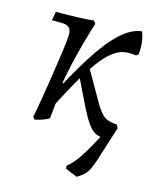

<svg xmlns="http://www.w3.org/2000/svg" viewBox="-101 -532 658 798"><g transform="rotate(15 227.5 -133.0)"><path d="M305 194 254 173 252 161Q272 144 286 126.5Q300 109 318 79Q336 49 366 -7L417 -45L370 103Q362 128 354 144.5Q346 161 334.5 172Q323 183 305 194ZM127 -49 100 -68Q167 -203 221.5 -288.5Q276 -374 322.5 -415.5Q369 -457 411 -460Q419 -441 422 -415.5Q425 -390 422 -364L412 -357Q377 -364 346.5 -353.5Q316 -343 284.5 -308.5Q253 -274 215 -211Q177 -148 127 -49ZM73 9 66 0Q72 -30 79.5 -73Q87 -116 94 -163Q101 -210 107.5 -253Q114 -296 117.5 -327Q121 -358 121 -368Q121 -389 111 -398.5Q101 -408 78 -408H37L44 -446Q101 -446 141.5 -447.5Q182 -449 206 -452L215 -440Q203 -402 189.5 -354Q176 -306 165 -257.5Q154 -209 147 -169L161 -161L144 -101L135 -14Q135 -11 122.5 -5.5Q110 0 95.5 4.5Q81 9 73 9ZM377 10Q353 10 335.5 1Q318 -8 302 -30.5Q286 -53 266 -93L208 -212L239 -257L315 -125Q338 -86 356 -73.5Q374 -61 410 -59L417 -45Q408 -30 398.5 -17Q389 -4 377 10Z"/></g></svg>

Font: Alegreya
Style: Italic
Weight: 400
Italic angle: -7°
Designer: Juan Pablo del Peral
Foundry: Huerta Tipografica
Version: Version 2.009